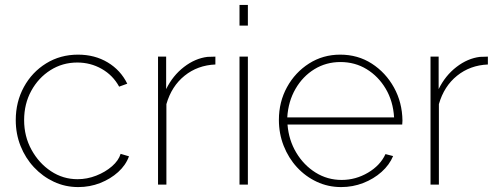

<svg xmlns="http://www.w3.org/2000/svg" viewBox="-20 -750 2019 780"><path d="M298 10Q245 10 199 -11.5Q153 -33 118 -70.5Q83 -108 63.5 -157Q44 -206 44 -262Q44 -336 77 -396.5Q110 -457 167.5 -492.5Q225 -528 297 -528Q365 -528 417.5 -496.5Q470 -465 497 -410L464 -398Q439 -444 393.5 -470Q348 -496 294 -496Q234 -496 185 -465Q136 -434 107 -381Q78 -328 78 -262Q78 -196 108 -141.5Q138 -87 187 -54.5Q236 -22 295 -22Q334 -22 371 -36.5Q408 -51 435 -74.5Q462 -98 470 -125L504 -115Q491 -79 460 -51Q429 -23 387 -6.5Q345 10 298 10Z M855 -488Q783 -485 730 -442.5Q677 -400 656 -327V0H622V-520H655V-388Q682 -443 727.5 -478Q773 -513 823 -519Q833 -519 841.5 -519.5Q850 -520 855 -520Z M953 -646V-730H987V-646ZM953 0V-520H987V0Z M1366 10Q1313 10 1267 -11.5Q1221 -33 1186.5 -70.5Q1152 -108 1132.5 -157.5Q1113 -207 1113 -263Q1113 -336 1146 -396Q1179 -456 1235.5 -492Q1292 -528 1362 -528Q1434 -528 1490.5 -491.5Q1547 -455 1580.5 -394.5Q1614 -334 1615 -260Q1615 -256 1614.5 -252Q1614 -248 1614 -244H1148Q1153 -181 1183.5 -130Q1214 -79 1262 -49Q1310 -19 1368 -19Q1425 -19 1475 -48.5Q1525 -78 1546 -124L1577 -116Q1562 -80 1530 -51.5Q1498 -23 1455.5 -6.5Q1413 10 1366 10ZM1147 -273H1581Q1577 -339 1547 -389.5Q1517 -440 1469.5 -469Q1422 -498 1363 -498Q1305 -498 1257.5 -469Q1210 -440 1180.5 -389Q1151 -338 1147 -273Z M1962 -488Q1890 -485 1837 -442.5Q1784 -400 1763 -327V0H1729V-520H1762V-388Q1789 -443 1834.5 -478Q1880 -513 1930 -519Q1940 -519 1948.5 -519.5Q1957 -520 1962 -520Z"/></svg>

Font: Raleway ExtraLight
Style: Regular
Weight: 200
Designer: Matt McInerney, Pablo Impallari, Rodrigo Fuenzalida
Foundry: Matt McInerney, Pablo Impallari, Rodrigo Fuenzalida
Version: Version 4.026